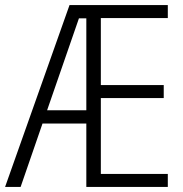

<svg xmlns="http://www.w3.org/2000/svg" viewBox="-21 -734 719 754"><path d="M638 0V-51H375V-349H622V-400H375V-663H638V-714H252L-1 0H60L146 -249H318V0ZM164 -301 289 -662H318V-301Z"/></svg>

Font: Noto Sans Display SemiCondensed Light
Style: Regular
Weight: 300
Width: 4
Designer: Monotype Design Team
Foundry: Monotype Imaging Inc.
Version: Version 1.900